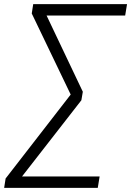

<svg xmlns="http://www.w3.org/2000/svg" viewBox="-38 -725 632 925"><path d="M-18 180 -11 135 313 -283 310 -254 115 -660 122 -705H574L565 -650H174L177 -670L361 -283L354 -242L48 151L50 125H442L433 180Z"/></svg>

Font: Nunito Sans 10pt SemiCondensed Light
Style: Italic
Weight: 300
Width: 4
Italic angle: -9°
Designer: Vernon Adams
Foundry: Vernon Adams
Version: Version 3.101;gftools[0.9.27]